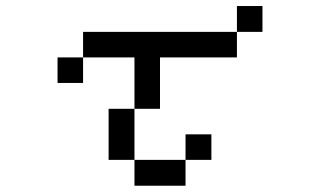

<svg xmlns="http://www.w3.org/2000/svg" viewBox="-20 -546 1040 624"><path d="M333 -26.4V-192.4H417V-26.4H583V-109.4H667V-26.4H583V57.6H417V-26.4ZM167 -276.4V-359.4H250V-276.4ZM417 -192.4V-359.4H250V-442.4H750V-359.4H500V-192.4ZM750 -442.4V-526.4H833V-442.4Z"/></svg>

Font: KH Dot kagurazaka 12
Style: Regular
Weight: 400
Designer: Original version for X68000 by Keitarou Hiraki (http://hp.vector.co.jp/authors/VA000874/) / TrueType conversion by Homem
Version: Version 1.00.20150527